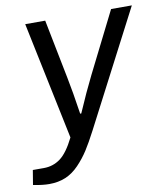

<svg xmlns="http://www.w3.org/2000/svg" viewBox="-108 -593 724 841"><g transform="rotate(-10 253.5 -172.0)"><path d="M43.9 182.1Q13.7 182.1 -27.8 173.8L-17.1 108.9H32.2Q73.2 108.9 105.7 85Q138.2 61 169.9 -2.9L61 -525.9H149.9L202.1 -262.2Q214.4 -202.1 230 -98.1H234.9Q274.4 -189.5 307.1 -254.9L442.9 -525.9H535.2L270 -15.1Q244.6 33.7 224.1 65.7Q203.6 97.7 176.3 126.2Q148.9 154.8 116.5 168.5Q84 182.1 43.9 182.1Z"/></g></svg>

Font: Archivo
Style: Italic
Weight: 400
Italic angle: -10°
Designer: Hector Gatti
Foundry: Omnibus-Type
Version: Version 2.001